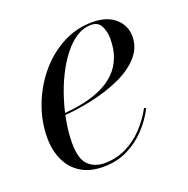

<svg xmlns="http://www.w3.org/2000/svg" viewBox="-94 -559 646 659"><g transform="rotate(-20 229.0 -230.0)"><path d="M176.5 10Q128.5 10 95.5 -10.2Q62.5 -30.5 45.5 -66.5Q28.5 -102.5 28.5 -150Q28.5 -207.5 49.5 -264.2Q70.5 -321 108.5 -367.5Q146.5 -414 197.8 -442Q249 -470 309 -470Q363 -470 392.8 -443.2Q422.5 -416.5 422.5 -377Q422.5 -336 394.5 -304.5Q366.5 -273 319.8 -251.5Q273 -230 216.8 -217.5Q160.5 -205 103.5 -201V-208Q148 -211 186 -219.2Q224 -227.5 253.8 -241.8Q283.5 -256 304.8 -277.5Q326 -299 337.2 -328.2Q348.5 -357.5 348.5 -396Q348.5 -421 338.2 -441.8Q328 -462.5 302 -462.5Q273.5 -462.5 247.8 -445.8Q222 -429 199.8 -400.2Q177.5 -371.5 159.5 -335Q141.5 -298.5 128.8 -258.2Q116 -218 109.2 -178Q102.5 -138 102.5 -103.5Q102.5 -44.5 125.8 -22.5Q149 -0.5 184 -0.5Q226.5 -0.5 262.8 -18Q299 -35.5 327.5 -65.5Q356 -95.5 376 -132.5L382.5 -129Q363 -91 333.2 -59.5Q303.5 -28 264.2 -9Q225 10 176.5 10Z"/></g></svg>

Font: Bodoni Moda 28pt
Style: Italic
Weight: 400
Italic angle: -13°
Designer: Owen Earl
Foundry: indestructible type
Version: Version 2.004